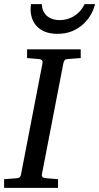

<svg xmlns="http://www.w3.org/2000/svg" viewBox="-35 -910 480 930"><path d="M292 -624Q282.2 -623 278.3 -618.4Q274.4 -613.8 272 -604L168 -65.9Q166.5 -58.6 170.4 -53.2Q174.3 -47.9 188 -46.9L246.1 -42V0H-15.1V-42L47.9 -46.9Q57.1 -47.9 61.3 -52.5Q65.4 -57.1 66.9 -65.9L170.9 -604Q172.4 -612.3 168.5 -617.7Q164.6 -623 151.9 -624L96.2 -628.9V-670.9H356V-628.9ZM425.3 -890.1Q419.4 -864.7 405 -839.1Q390.6 -813.5 367.9 -792.7Q345.2 -772 314.2 -759Q283.2 -746.1 243.7 -746.1Q208 -746.1 183.1 -756.3Q158.2 -766.6 142.8 -783.2Q127.4 -799.8 120.4 -820.8Q113.3 -841.8 113.3 -863.3Q113.3 -869.1 113.8 -876Q114.3 -882.8 115.2 -890.1H167.5Q168.5 -868.2 176.5 -853.3Q184.6 -838.4 196.8 -829.3Q209 -820.3 223.9 -816.4Q238.8 -812.5 253.4 -812.5Q268.6 -812.5 285.9 -816.4Q303.2 -820.3 319.6 -829.6Q335.9 -838.9 350.3 -853.8Q364.7 -868.7 374.5 -890.1Z"/></svg>

Font: Charis SIL Viet
Style: Italic
Weight: 400
Italic angle: -11°
Foundry: SIL International
Version: Version 5.000